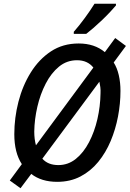

<svg xmlns="http://www.w3.org/2000/svg" viewBox="-20 -956 689 1020"><path d="M89 44 32 3 96 -84Q56 -145 56 -243Q56 -330 78 -415.5Q100 -501 143.5 -571Q187 -641 250.5 -683Q314 -725 398 -725Q482 -725 537 -679L592 -754L649 -712L584 -624Q602 -596 611 -557Q620 -518 620 -473Q620 -406 607 -337.5Q594 -269 568 -207Q542 -145 502 -96Q462 -47 407.5 -18.5Q353 10 284 10Q200 10 146 -32ZM476 -597Q445 -636 389 -636Q335 -636 293.5 -602Q252 -568 223 -512Q194 -456 178.5 -389Q163 -322 162 -257Q162 -217 171 -184ZM290 -79Q342 -79 383 -112Q424 -145 453 -200.5Q482 -256 497.5 -323.5Q513 -391 514 -460Q515 -477 513 -493Q511 -509 508 -522L205 -113Q235 -79 290 -79ZM372 -787Q401 -820 431 -861Q461 -902 482 -936H596V-927Q585 -914 566 -893.5Q547 -873 523.5 -850.5Q500 -828 477.5 -808.5Q455 -789 438 -776H372Z"/></svg>

Font: Noto Sans SemiCondensed Medium
Style: Italic
Weight: 500
Width: 4
Italic angle: -12°
Designer: Monotype Design Team
Foundry: Monotype Imaging Inc.
Version: Version 2.013; ttfautohint (v1.8.4.7-5d5b)